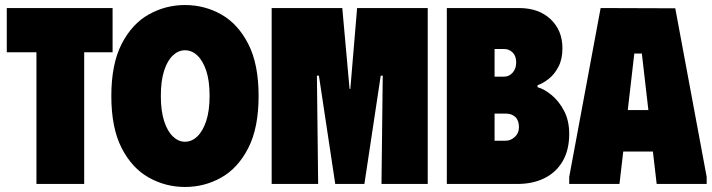

<svg xmlns="http://www.w3.org/2000/svg" viewBox="-20 -732 2835 764"><path d="M428 -700V-524H315V0H125V-524H7V-700Z M423 -350Q423 -477 464 -557Q505 -637 572 -674.5Q639 -712 716 -712Q794 -712 860.5 -674.5Q927 -637 968 -557Q1009 -477 1009 -350Q1009 -223 968 -143Q927 -63 860.5 -25.5Q794 12 716 12Q639 12 572 -25.5Q505 -63 464 -143Q423 -223 423 -350ZM620 -350Q620 -291 633 -250.5Q646 -210 668 -189Q690 -168 716 -168Q743 -168 765 -189Q787 -210 800.5 -250.5Q814 -291 814 -350Q814 -411 800.5 -451Q787 -491 765 -511.5Q743 -532 716 -532Q690 -532 668 -511.5Q646 -491 633 -450.5Q620 -410 620 -350Z M1061 0V-700H1342L1371 -378H1374L1401 -700H1682V0H1498L1503 -431H1495L1430 0H1314L1249 -431H1241L1246 0Z M1758 0H2038Q2101 0 2147.5 -23.5Q2194 -47 2219.5 -91.5Q2245 -136 2245 -199Q2245 -252 2224.5 -291Q2204 -330 2174.5 -354Q2145 -378 2119 -385V-393Q2142 -401 2164.5 -419Q2187 -437 2202.5 -467Q2218 -497 2218 -540Q2218 -611 2171 -655.5Q2124 -700 2045 -700H1758ZM1948 -172V-280H1993Q2016 -280 2030.5 -266.5Q2045 -253 2045 -226Q2045 -202 2028.5 -187Q2012 -172 1992 -172ZM1948 -427V-537H1986Q2006 -537 2020 -523Q2034 -509 2034 -484Q2034 -459 2020 -443Q2006 -427 1986 -427Z M2245 0V-28L2370 -700L2667 -699L2792 -28V0H2593L2578 -129H2460L2445 0ZM2478 -294H2560L2534 -519H2504Z"/></svg>

Font: Phudu Light Black
Style: Regular
Weight: 900
Version: Version 1.005;gftools[0.9.23]